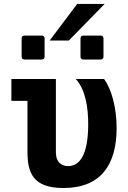

<svg xmlns="http://www.w3.org/2000/svg" viewBox="-20 -943 642 963"><path d="M229 -739.7H325.2L504.9 -923.3H367.2ZM103 -644.5H189C198.2 -644.5 203.6 -649.9 203.6 -659.2V-750C203.6 -759.3 198.2 -764.6 189 -764.6H103C93.8 -764.6 88.4 -759.3 88.4 -750V-659.2C88.4 -649.9 93.8 -644.5 103 -644.5ZM398.4 -644.5H484.4C493.7 -644.5 499 -649.9 499 -659.2V-750C499 -759.3 493.7 -764.6 484.4 -764.6H398.4C389.2 -764.6 383.8 -759.3 383.8 -750V-659.2C383.8 -649.9 389.2 -644.5 398.4 -644.5ZM297.9 0C487.3 0 564.9 -118.7 564.9 -300.3C564.9 -407.7 537.6 -498.5 502 -546.9H359.9C409.2 -493.7 423.3 -401.9 422.4 -312.5C420.9 -174.3 383.8 -109.9 322.3 -109.9C288.1 -109.9 260.3 -129.9 260.3 -178.2V-546.9H37.1V-437H117.7V-185.1C117.7 -81.5 140.6 0 297.9 0Z"/></svg>

Font: Hack
Style: Bold
Weight: 700
Monospace: yes
Designer: Christopher Simpkins
Foundry: Christopher Simpkins
Version: Version 2.010